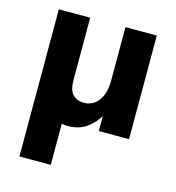

<svg xmlns="http://www.w3.org/2000/svg" viewBox="-102 -564 782 852"><g transform="rotate(15 289.0 -138.0)"><path d="M514 0H375V-70Q357 -36 322 -11Q287 14 235 14Q221 14 208 11V200H64V-476H208V-191Q208 -142 227.5 -123Q247 -104 280 -104Q297 -104 313 -111.5Q329 -119 342 -134.5Q355 -150 362.5 -174Q370 -198 370 -231V-476H514Z"/></g></svg>

Font: Post Grotesk Bold
Style: Bold
Weight: 700
Version: Version 1.0